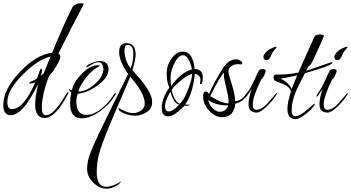

<svg xmlns="http://www.w3.org/2000/svg" viewBox="-27 -705 2148 1175"><path d="M330 -376Q342 -373 342 -356.5Q342 -340 316.5 -298Q291 -256 277 -246Q258 -207 243.5 -148.5Q229 -90 229 -45Q229 0 255 0Q286 0 328 -54Q342 -70 382 -135Q386 -141 389 -141Q392 -141 392 -138L390 -132Q313 17 246 17Q188 17 188 -67Q188 -108 206 -189Q168 -116 139 -74Q85 0 39 0Q-7 0 -7 -62Q-7 -157 94 -264Q195 -371 292 -382Q365 -561 417 -662Q434 -685 471 -685Q485 -685 485 -678Q407 -531 330 -376ZM18 -81Q18 -37 45 -37Q118 -37 188 -200Q168 -194 160.5 -194Q153 -194 153 -198.5Q153 -203 166.5 -207.5Q180 -212 200 -226Q209 -250 214.5 -267Q220 -284 224 -284Q231 -284 231 -275Q231 -266 222 -242L240 -255L282 -359Q206 -342 112 -248Q18 -154 18 -81Z M681 -136Q682 -136 682 -133Q682 -130 674 -116Q643 -66 584 -23.5Q525 19 473 19Q402 19 402 -73Q402 -104 409 -139Q400 -147 393 -161Q394 -160 398 -158.5Q402 -157 405.5 -155.5Q409 -154 413 -153Q423 -202 474 -254Q525 -306 573 -306Q584 -306 584 -303.5Q584 -301 570 -293Q533 -273 501 -231Q467 -189 452 -147L454 -145Q502 -145 554 -191Q606 -237 606 -285Q606 -299 598.5 -311.5Q591 -324 574 -324Q557 -324 531.5 -308.5Q506 -293 503.5 -293Q501 -293 501 -294Q501 -306 533.5 -319Q566 -332 586.5 -332Q607 -332 622 -319Q637 -306 637 -283Q637 -230 571.5 -183Q506 -136 448 -131Q440 -107 440 -85Q440 -2 500 -2Q546 -2 592 -38.5Q638 -75 666 -122Q675 -136 681 -136Z M860 -184Q904 -122 904 -80.5Q904 -39 869.5 -18Q835 3 802.5 3Q770 3 734 -10.5Q698 -24 698 -43L699 -46Q698 -45 701 -43Q708 -39 734.5 -26Q761 -13 787.5 -13Q814 -13 836.5 -29Q859 -45 859 -70Q859 -135 770 -235Q657 28 625.5 105.5Q594 183 579.5 236.5Q565 290 565 349Q565 438 623 438Q661 438 715 405Q705 423 676.5 436.5Q648 450 629 450Q581 450 543.5 412.5Q506 375 506 329Q506 283 524.5 235Q543 187 577 115Q611 43 757 -252Q702 -331 702 -386Q702 -441 746 -441Q803 -441 803 -372Q803 -338 783 -276Q835 -219 860 -184ZM772 -285Q789 -325 789 -377.5Q789 -430 752 -430Q735 -430 735 -394Q735 -338 772 -285Z M1197 -196 1200 -215Q1200 -231 1189.5 -241.5Q1179 -252 1165 -252Q1153 -130 1106 -65H1137Q1124 -57 1117.5 -57Q1111 -57 1108.5 -58Q1106 -59 1103 -59Q1104 -58 1097.5 -52.5Q1091 -47 1060 -20Q1029 7 1002 7Q963 7 963 -43Q963 -104 1009 -168Q993 -207 993 -250.5Q993 -294 1010 -326Q1043 -389 1092 -389Q1154 -389 1164 -283Q1214 -281 1214 -231Q1214 -190 1201 -190Q1197 -190 1197 -196ZM1093 -367Q1061 -367 1034 -304Q1017 -266 1017 -231Q1017 -196 1020 -179Q1081 -261 1148 -281Q1128 -367 1093 -367ZM1149 -253Q1127 -250 1080.5 -212.5Q1034 -175 1023 -153Q1044 -77 1074 -70Q1098 -92 1123.5 -157Q1149 -222 1149 -253ZM1016 -144Q983 -88 983 -55.5Q983 -23 1005 -23Q1032 -23 1070 -65Q1037 -69 1016 -144Z M1497 -138Q1463 -81 1413 -71Q1410 -36 1391.5 -12Q1373 12 1331.5 12Q1290 12 1253 -27.5Q1216 -67 1216 -114Q1216 -145 1232 -145Q1242 -145 1252 -130Q1282 -200 1337 -288Q1372 -342 1419 -342Q1429 -342 1442.5 -334.5Q1456 -327 1456 -318Q1456 -311 1447.5 -311Q1439 -311 1435 -312H1427Q1404 -312 1387.5 -298.5Q1371 -285 1371 -270.5Q1371 -256 1374 -247L1398 -167Q1412 -117 1412 -85Q1439 -89 1454.5 -102Q1470 -115 1490 -145Q1493 -149 1496 -149Q1499 -149 1499 -145Q1499 -141 1497 -138ZM1371 -72Q1372 -77 1372 -93Q1372 -109 1357.5 -168Q1343 -227 1343 -242Q1343 -257 1344 -261Q1318 -234 1259 -117Q1301 -93 1322 -83.5Q1343 -74 1371 -72ZM1317 -21Q1356 -21 1370 -60Q1290 -60 1248 -93Q1250 -70 1272 -45.5Q1294 -21 1317 -21Z M1665 -137Q1667 -137 1667 -135Q1667 -118 1612 -60Q1568 -16 1545 -16Q1494 -16 1494 -67Q1494 -105 1514 -163L1496 -135Q1483 -113 1478 -113Q1476 -113 1476 -118.5Q1476 -124 1491 -144Q1506 -164 1535 -226Q1543 -247 1557 -273Q1562 -282 1580.5 -282Q1599 -282 1599 -272Q1599 -262 1589 -242Q1579 -222 1572 -219Q1520 -115 1520 -66Q1520 -33 1542 -33Q1578 -33 1621 -85Q1639 -106 1643 -110.5Q1647 -115 1651 -120Q1655 -125 1658 -128Q1663 -133 1665 -137ZM1643 -388 1628 -357Q1619 -337 1605 -337Q1585 -337 1585 -358Q1585 -368 1598.5 -383.5Q1612 -399 1634 -409Q1656 -419 1661 -419Q1666 -419 1666 -416.5Q1666 -414 1643 -388Z M2008 -322Q2008 -305 1839 -257Q1794 -170 1784 -146Q1758 -84 1758 -27Q1758 6 1780 6Q1807 6 1851 -32L1896 -71Q1899 -71 1899 -68Q1899 -65 1896 -59Q1880 -35 1842 -5.5Q1804 24 1782 24Q1732 24 1732 -37Q1732 -81 1754 -146Q1744 -174 1714 -187Q1705 -191 1687 -198Q1669 -205 1658 -210Q1647 -215 1647 -230.5Q1647 -246 1661 -249H1688Q1740 -249 1799 -261L1895 -476Q1902 -494 1928.5 -494Q1955 -494 1955 -484Q1955 -481 1917.5 -398.5Q1880 -316 1876 -312L1859 -296L1847 -272Q1871 -279 1993 -322Q2003 -324 2005.5 -324Q2008 -324 2008 -322ZM1792 -244Q1736 -231 1691 -224Q1743 -197 1758 -160Q1768 -188 1792 -244Z M2099 -137Q2101 -137 2101 -135Q2101 -118 2046 -60Q2002 -16 1979 -16Q1928 -16 1928 -67Q1928 -105 1948 -163L1930 -135Q1917 -113 1912 -113Q1910 -113 1910 -118.5Q1910 -124 1925 -144Q1940 -164 1969 -226Q1977 -247 1991 -273Q1996 -282 2014.5 -282Q2033 -282 2033 -272Q2033 -262 2023 -242Q2013 -222 2006 -219Q1954 -115 1954 -66Q1954 -33 1976 -33Q2012 -33 2055 -85Q2073 -106 2077 -110.5Q2081 -115 2085 -120Q2089 -125 2092 -128Q2097 -133 2099 -137ZM2077 -388 2062 -357Q2053 -337 2039 -337Q2019 -337 2019 -358Q2019 -368 2032.5 -383.5Q2046 -399 2068 -409Q2090 -419 2095 -419Q2100 -419 2100 -416.5Q2100 -414 2077 -388Z"/></svg>

Font: Ruthie
Style: Regular
Weight: 400
Designer: Robert E. Leuschke
Foundry: Robert E. Leuschke
Version: Version 1.003